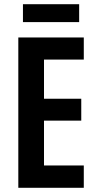

<svg xmlns="http://www.w3.org/2000/svg" viewBox="-20 -892 461 912"><path d="M378 0H67V-714H378V-609H189V-423H366V-319H189V-106H378ZM356 -872V-787H89V-872Z"/></svg>

Font: Noto Sans Bengali ExtraCondensed SemiBold
Style: Regular
Weight: 600
Width: 2
Designer: Joana Ranito - Universal Thirst; Jelle Bosma - Monotype Design Team
Foundry: Universal Thirst ehf.
Version: Version 3.000; ttfautohint (v1.8.4.7-5d5b)